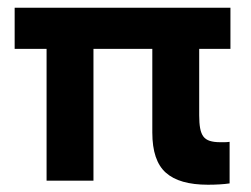

<svg xmlns="http://www.w3.org/2000/svg" viewBox="-20 -477 663 507"><path d="M529 10.8Q545.3 10.8 560.1 9.9Q575 9 586.3 7.3V-102.5Q579.3 -101.5 573.3 -101.5Q567.3 -101.5 561 -101.5Q545 -101.5 534 -105Q523 -108.5 517 -116.6Q511 -124.7 508.5 -138.4Q506 -152 506 -172.5V-412H382.2V-126.8Q382.2 -52.7 417.9 -21Q453.5 10.8 529 10.8ZM103 0H226.8V-409H103ZM18.7 -348H588.5V-456.5H18.7Z"/></svg>

Font: Tilda Sans VF
Style: Regular
Weight: 400
Designer: ParaType Ltd
Foundry: ParaType Ltd
Version: Version 1.010